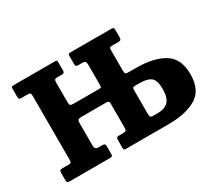

<svg xmlns="http://www.w3.org/2000/svg" viewBox="-105 -708 994 897"><g transform="rotate(-30 392.0 -260.0)"><path d="M346.5 0Q338.5 0 337 -3.8Q335.5 -7.5 335.5 -15.5V-55.5Q335.5 -70 347 -70H373Q383.5 -70 387.5 -73.2Q391.5 -76.5 391.5 -89.5V-218Q391.5 -227 388 -230.2Q384.5 -233.5 375 -233.5H244.5Q229.5 -233.5 224.8 -230Q220 -226.5 220 -210.5V-90.5Q220 -70 239.5 -70H260Q269.5 -70 272.8 -67Q276 -64 276 -53V-15Q276 -6 273.2 -3Q270.5 0 262 0H43Q34 0 31.5 -3.2Q29 -6.5 29 -16V-54Q29 -64.5 33.2 -67.2Q37.5 -70 47 -70H77Q87 -70 90.5 -72.2Q94 -74.5 94 -84V-427.5Q94 -440.5 91.5 -445.2Q89 -450 76 -450H42Q34 -450 31.5 -453.2Q29 -456.5 29 -465V-509Q29 -517.5 32.8 -518.8Q36.5 -520 44.5 -520H265Q273 -520 274.5 -516.5Q276 -513 276 -504.5V-464.5Q276 -450 264.5 -450H239Q227.5 -450 223.8 -446.8Q220 -443.5 220 -430.5V-326.5Q220 -314 223.2 -309.5Q226.5 -305 240 -305H376.5Q387.5 -305 389.5 -307Q391.5 -309 391.5 -320V-429.5Q391.5 -441 387.5 -445.5Q383.5 -450 372.5 -450H351.5Q342 -450 338.8 -453Q335.5 -456 335.5 -467V-505Q335.5 -514 338 -517Q340.5 -520 349.5 -520H568.5Q577.5 -520 580 -516.8Q582.5 -513.5 582.5 -504V-466Q582.5 -455.5 578.2 -452.8Q574 -450 564.5 -450H534.5Q524.5 -450 521 -447.8Q517.5 -445.5 517.5 -436V-326Q517.5 -312 520.5 -308Q523.5 -304 538 -304H575.5Q672 -304 727.5 -270.2Q783 -236.5 783 -151.5Q783 -67 727.5 -33.5Q672 0 575.5 0ZM534.5 -70H558.5Q597.5 -70 616.8 -89.8Q636 -109.5 636 -156.5Q636 -204 616.8 -219Q597.5 -234 558.5 -234H534.5Q522 -234 519.8 -231.2Q517.5 -228.5 517.5 -215V-92Q517.5 -79.5 520.8 -74.8Q524 -70 534.5 -70Z"/></g></svg>

Font: Besley* Narrow Semi
Style: Regular
Weight: 600
Width: 4
Designer: Owen Earl
Foundry: indestructible type*
Version: Version 3.000; ttfautohint (v1.8.3)